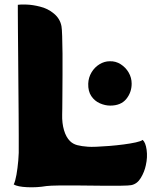

<svg xmlns="http://www.w3.org/2000/svg" viewBox="-20 -810 703 840"><path d="M604 -198Q617 -187 621.5 -154.5Q626 -122 618 -87Q612 -58 596 -31.5Q580 -5 554 0Q544 2 508 2.5Q472 3 423.5 2.5Q375 2 325.5 1.5Q276 1 237.5 1.5Q199 2 183 4Q141 11 99 9Q57 7 40 -3Q47 -17 52 -45.5Q57 -74 60 -108Q63 -142 62 -173Q62 -182 62 -219.5Q62 -257 61.5 -313Q61 -369 60.5 -433Q60 -497 59.5 -560Q59 -623 58.5 -675Q58 -727 58 -758Q58 -789 58 -789Q69 -791 96.5 -790Q124 -789 155 -781Q189 -773 216 -750.5Q243 -728 249 -695Q251 -684 252 -651.5Q253 -619 253.5 -575Q254 -531 253.5 -485Q253 -439 253 -399Q253 -359 252.5 -334Q252 -309 252 -309Q251 -271 260 -240.5Q269 -210 286 -193Q299 -180 318 -175Q337 -170 365 -168Q377 -167 402.5 -168Q428 -169 459 -171.5Q490 -174 520.5 -178Q551 -182 574 -187Q597 -192 604 -198ZM556 -444Q556 -406 532.5 -377Q509 -348 462 -348Q440 -348 417 -358Q394 -368 379.5 -389.5Q365 -411 366 -444Q367 -471 380.5 -493.5Q394 -516 415.5 -529Q437 -542 460 -542Q486 -543 508 -529Q530 -515 543 -492.5Q556 -470 556 -444Z"/></svg>

Font: Potta One
Style: Regular
Weight: 400
Designer: 108,108go
Foundry: Font Zone 108
Version: Version 1.000